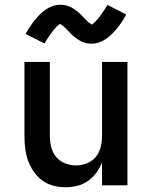

<svg xmlns="http://www.w3.org/2000/svg" viewBox="-20 -781 640 809"><path d="M256 8Q229 8 203.5 1Q178 -6 157 -21.5Q136 -37 121 -59.5Q106 -82 97.5 -106.5Q89 -131 86 -157.5Q83 -184 83 -210V-520H190V-210Q190 -186 195.5 -162.5Q201 -139 216 -120.5Q231 -102 253.5 -93Q276 -84 300 -84Q324 -84 346.5 -93Q369 -102 384 -120.5Q399 -139 404.5 -162.5Q410 -186 410 -210V-520H517V0H410V-97Q401 -74 386 -53.5Q371 -33 350.5 -18.5Q330 -4 305.5 2Q281 8 256 8ZM366 -597Q360 -597 355 -597.5Q350 -598 345.5 -599Q341 -600 336 -601.5Q331 -603 326 -605Q321 -607 317 -609.5Q313 -612 309 -614.5Q305 -617 300.5 -620.5Q296 -624 292 -627Q288 -630 284 -633.5Q280 -637 277 -640.5Q274 -644 271 -647Q268 -650 263.5 -654.5Q259 -659 255 -663Q251 -667 248 -670Q245 -673 239.5 -676Q234 -679 234 -681L231 -679Q228 -677 225 -674.5Q222 -672 219.5 -669.5Q217 -667 215.5 -665.5Q214 -664 212.5 -662Q211 -660 209 -658Q207 -656 205.5 -654Q204 -652 202 -649.5Q200 -647 198 -644.5Q196 -642 194 -639Q192 -636 190 -633Q188 -630 186 -627Q184 -624 181.5 -620.5Q179 -617 177 -613.5Q175 -610 172.5 -606Q170 -602 167 -598L88 -638Q98 -656 108 -671Q118 -686 128 -698Q138 -710 148.5 -720.5Q159 -731 172.5 -740.5Q186 -750 202 -755.5Q218 -761 234 -761Q240 -761 245 -760.5Q250 -760 254.5 -759Q259 -758 264 -756.5Q269 -755 274 -753Q279 -751 283 -748.5Q287 -746 291 -743.5Q295 -741 299.5 -737.5Q304 -734 308 -731Q312 -728 316 -724.5Q320 -721 323 -717.5Q326 -714 329 -711Q332 -708 336.5 -703.5Q341 -699 345 -695Q349 -691 352 -688Q355 -685 360.5 -682Q366 -679 366 -677L369 -679Q372 -681 375 -683.5Q378 -686 380.5 -688.5Q383 -691 384.5 -692.5Q386 -694 387.5 -696Q389 -698 391 -700Q393 -702 394.5 -704Q396 -706 398 -708.5Q400 -711 402 -713.5Q404 -716 406 -719Q408 -722 410 -725Q412 -728 414 -731Q416 -734 418.5 -737.5Q421 -741 423 -744.5Q425 -748 427.5 -752Q430 -756 433 -760L512 -720Q502 -702 492 -687Q482 -672 472 -660Q462 -648 451.5 -637.5Q441 -627 427.5 -617.5Q414 -608 398 -602.5Q382 -597 366 -597Z"/></svg>

Font: Iosevka Semibold Extended
Style: Regular
Weight: 600
Width: 7
Monospace: yes
Designer: Belleve Invis
Foundry: Belleve Invis
Version: Version 32.5.0; ttfautohint (v1.8.4)